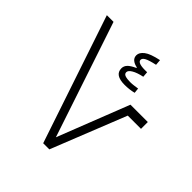

<svg xmlns="http://www.w3.org/2000/svg" viewBox="-198 -853 982 982"><g transform="rotate(45 293.0 -361.5)"><path d="M272.5 0 39.6 -693.4H87.9L296.9 -67.4L448.7 -455.1H574.2V-405.8H478.5L316.9 0ZM356 -505.4Q284.2 -505.4 284.2 -553.7Q284.2 -570.8 296.6 -583.7Q309.1 -596.7 337.4 -609.4V-612.8Q316.4 -616.7 303.7 -627.2Q291 -637.7 291 -655.3Q291 -675.3 313.7 -693.1Q336.4 -710.9 394.5 -723.1L397 -691.9Q354.5 -682.6 338.6 -673.8Q322.8 -665 322.8 -653.8Q322.8 -629.9 391.6 -632.8L394 -602.5Q356.9 -594.7 336.4 -582.5Q315.9 -570.3 315.9 -557.6Q315.9 -544.9 329.3 -540.3Q342.8 -535.6 365.2 -535.6Q379.4 -535.6 391.8 -537.4Q404.3 -539.1 418 -541L420.9 -513.2Q389.6 -505.4 356 -505.4Z"/></g></svg>

Font: Cascadia Code NF ExtraLight
Style: Regular
Weight: 200
Monospace: yes
Designer: Aaron Bell
Foundry: Saja Typeworks
Version: Version 2404.023; ttfautohint (v1.8.4)